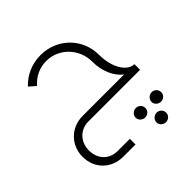

<svg xmlns="http://www.w3.org/2000/svg" viewBox="-182 -543 960 960"><g transform="rotate(-45 298.0 -63.5)"><path d="M454 -197V-198C454 -312 365 -404 246 -404C183 -404 128 -378 90 -337L125 -307C154 -341 196 -363 245 -363C335 -363 406 -289 406 -197V-196C406 -130 432 -71 473 -40H180C97 -40 35 23 35 104C35 189 97 248 180 248H266V208H180C122 208 80 167 80 104C80 44 123 0 180 0H546V-40C495 -40 454 -110 454 -197ZM430 154C430 134 414 120 396 120C378 120 361 135 361 154C361 173 378 187 396 187C414 187 430 173 430 154ZM508 120C490 120 473 135 473 154C473 173 490 187 508 187C526 187 542 173 542 154C542 134 526 120 508 120ZM453 210C435 210 418 225 418 244C418 263 435 277 453 277C471 277 487 263 487 244C487 224 471 210 453 210Z"/></g></svg>

Font: Sulaf Light
Style: Regular
Weight: 300
Designer: Bandar Raffah (Arabic) and Santiago Orozco (Latin)
Foundry: Caramella and Typemade
Version: Version 1.005;PS 001.005;hotconv 1.0.88;makeotf.lib2.5.64775